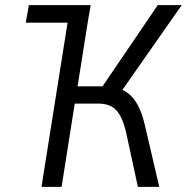

<svg xmlns="http://www.w3.org/2000/svg" viewBox="-20 -725 725 745"><path d="M80 -637 92 -705H332L320 -637ZM141 0 253 -705H331L281 -390H393L367 -374L592 -705H685L445 -362L419 -387Q451 -382 475 -364.5Q499 -347 515 -316.5Q531 -286 541 -244L598 0H515L470 -208Q456 -270 432 -296.5Q408 -323 362 -323H270L219 0Z"/></svg>

Font: Nunito Sans 10pt Condensed
Style: Italic
Weight: 400
Width: 3
Italic angle: -9°
Designer: Vernon Adams
Foundry: Vernon Adams
Version: Version 3.101;gftools[0.9.27]